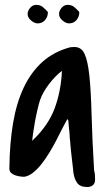

<svg xmlns="http://www.w3.org/2000/svg" viewBox="-20 -750 430 770"><path d="M250 -272.5Q241.2 -256.8 230 -234.9Q218.8 -212.9 206.1 -188Q193.4 -163.1 178.2 -138.2Q163.1 -113.3 147 -92.8Q130.9 -72.3 113.3 -58.1Q95.7 -43.9 77.1 -41Q69.3 -41 59.6 -42.5Q49.8 -43.9 40 -47.4Q30.3 -50.8 23.9 -57.1Q17.6 -63.5 17.6 -74.2Q18.6 -173.8 32.2 -255.4Q45.9 -336.9 75.2 -398.9Q104.5 -460.9 150.4 -502Q196.3 -543 261.7 -560.5Q263.7 -560.5 269 -561Q274.4 -561.5 276.4 -561.5Q305.7 -562.5 318.8 -534.7Q332 -506.8 338.4 -446.8Q344.7 -386.7 347.2 -292.5Q349.6 -198.2 357.4 -66.4Q360.4 -55.7 360.8 -47.9Q361.3 -40 361.3 -29.3Q361.3 -14.6 352.5 -7.3Q343.8 0 330.1 0Q301.8 0 290 -15.6Q278.3 -31.2 274.4 -57.6Q274.4 -58.6 272.9 -73.2Q271.5 -87.9 269 -106.9Q266.6 -126 264.6 -145.5Q262.7 -165 261.7 -177.7V-181.6Q259.8 -191.4 259.3 -206.1Q258.8 -220.7 256.8 -234.4Q254.9 -251 253.9 -267.6ZM228.5 -465.8Q202.1 -446.3 176.8 -413.1Q151.4 -379.9 140.6 -348.6Q135.7 -334 129.9 -308.6Q124 -283.2 119.6 -258.3Q115.2 -233.4 112.3 -212.4Q109.4 -191.4 109.4 -185.5Q110.4 -185.5 111.8 -187.5Q113.3 -189.5 114.3 -190.4Q174.8 -249 199.7 -316.9Q224.6 -384.8 228.5 -465.8ZM90.8 -693.4Q90.8 -707 101.1 -718.8Q111.3 -730.5 125 -730.5Q141.6 -730.5 151.9 -721.7Q162.1 -712.9 171.9 -702.1V-699.2Q171.9 -682.6 160.6 -669.4Q149.4 -656.2 130.9 -656.2Q118.2 -656.2 104.5 -668Q90.8 -679.7 90.8 -693.4ZM216.8 -693.4Q216.8 -707 227.1 -718.8Q237.3 -730.5 251 -730.5Q267.6 -730.5 277.8 -721.7Q288.1 -712.9 297.9 -702.1V-699.2Q297.9 -682.6 286.6 -669.4Q275.4 -656.2 256.8 -656.2Q244.1 -656.2 230.5 -668Q216.8 -679.7 216.8 -693.4Z"/></svg>

Font: Covered By Your Grace
Style: Regular
Weight: 400
Designer: Kimberly Geswein
Foundry: Kimberly Geswein
Version: Version 1.0